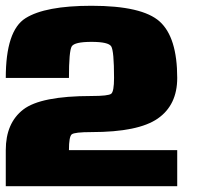

<svg xmlns="http://www.w3.org/2000/svg" viewBox="-20 -895 759 665"><path d="M593.8 -250H0V-375Q0 -468.8 60.5 -515.6Q121.1 -562.5 296.9 -562.5Q355.5 -562.5 365.2 -570.3Q375 -578.1 375 -625Q375 -718.8 365.2 -734.4Q355.5 -750 296.9 -750Q238.3 -750 228.5 -734.4Q218.8 -718.8 218.8 -625H0Q0 -789.1 68.4 -832Q136.7 -875 296.9 -875Q472.7 -875 533.2 -820.3Q593.8 -765.6 593.8 -625Q593.8 -531.2 526.4 -484.4Q459 -437.5 296.9 -437.5Q238.3 -437.5 228.5 -429.7Q218.8 -421.9 218.8 -375H593.8Z"/></svg>

Font: CraftyPE
Style: Regular
Weight: 400
Designer: Erek Butcher
Foundry: Haunted Coop
Version: Version 0.018;April 4, 2024;FontCreator 15.0.0.2962 64-bit